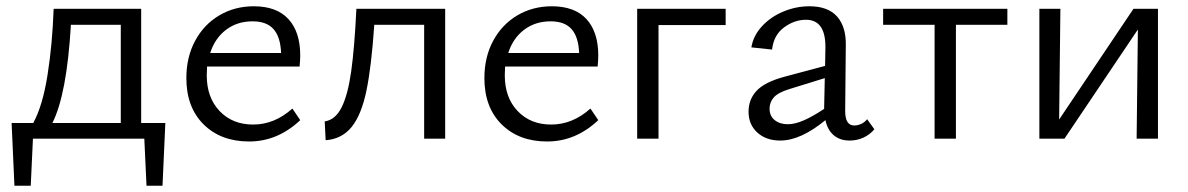

<svg xmlns="http://www.w3.org/2000/svg" viewBox="-20 -442 3788 612"><path d="M17 -50H86Q116 -105 131.5 -203Q147 -301 151 -414H430V-50H507L498 150H447L440 0H85L78 150H26ZM365 -50V-363H206Q193 -141 147 -50Z M574 -193Q574 -260 602 -312Q630 -364 679 -393Q728 -422 789 -422Q862 -422 899.5 -381Q937 -340 937 -265Q937 -252 935 -230H640L639 -202Q639 -131 680 -88Q721 -45 787 -45Q855 -45 912 -96L937 -59Q865 9 774 9Q684 9 629 -45.5Q574 -100 574 -193ZM876 -273Q874 -324 852 -349Q830 -374 785 -374Q736 -374 700.5 -347Q665 -320 650 -273Z M1116 -414H1399V0H1332V-363H1173Q1164 -230 1148 -153Q1132 -76 1101 -37.5Q1070 1 1018 5L1015 -55Q1049 -60 1069 -100Q1089 -140 1099.5 -215Q1110 -290 1116 -414Z M1524 -193Q1524 -260 1552 -312Q1580 -364 1629 -393Q1678 -422 1739 -422Q1812 -422 1849.5 -381Q1887 -340 1887 -265Q1887 -252 1885 -230H1590L1589 -202Q1589 -131 1630 -88Q1671 -45 1737 -45Q1805 -45 1862 -96L1887 -59Q1815 9 1724 9Q1634 9 1579 -45.5Q1524 -100 1524 -193ZM1826 -273Q1824 -324 1802 -349Q1780 -374 1735 -374Q1686 -374 1650.5 -347Q1615 -320 1600 -273Z M2011 -414H2293V-362H2079V0H2011Z M2611 -59Q2532 6 2467 6Q2422 6 2394 -19.5Q2366 -45 2366 -86Q2366 -125 2391.5 -152.5Q2417 -180 2479 -197L2610 -232L2611 -290Q2612 -379 2549 -379Q2512 -379 2479 -354.5Q2446 -330 2441 -284L2375 -291Q2381 -328 2408.5 -358Q2436 -388 2476.5 -405Q2517 -422 2560 -422Q2619 -422 2648 -389.5Q2677 -357 2676 -298L2674 -88Q2674 -42 2703 -42Q2714 -42 2725 -47Q2736 -52 2744 -62L2767 -30Q2753 -13 2732.5 -3.5Q2712 6 2688 6Q2658 6 2638 -10.5Q2618 -27 2611 -59ZM2491 -46Q2514 -46 2542.5 -58.5Q2571 -71 2607 -95V-101L2609 -193L2496 -158Q2460 -147 2446.5 -131.5Q2433 -116 2433 -96Q2433 -72 2449.5 -59Q2466 -46 2491 -46Z M2959 -363H2795V-414H3191V-363H3027V0H2959Z M3607 -348 3373 0H3293V-414H3360L3356 -61L3593 -414H3671V0H3603Z"/></svg>

Font: QiushuiShotai Bright
Style: Regular
Weight: 400
Designer: Christian Thalmann (Catharsis Fonts)
Version: Version 1.250;